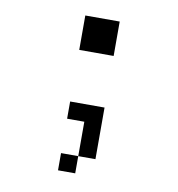

<svg xmlns="http://www.w3.org/2000/svg" viewBox="-68 -562 636 687"><g transform="rotate(10 250.0 -219.0)"><path d="M250 0H187.5V62.5H250ZM250 0H312.5V-187.5H187.5V-125H250Q250 -125 250 0ZM187.5 -500Q187.5 -500 187.5 -375H312.5Q312.5 -375 312.5 -500Z"/></g></svg>

Font: UnifontExMono
Style: Regular
Weight: 500
Version: Version 15.0.06